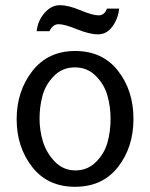

<svg xmlns="http://www.w3.org/2000/svg" viewBox="-20 -705 576 738"><path d="M268.5 13Q163 13 103.5 -63.5Q44 -140 44 -247Q44 -354 104 -431.5Q164 -509 269 -509Q374 -509 433.5 -433Q493 -357 493 -248Q493 -139 433.5 -63Q374 13 268.5 13ZM170 -585H121Q125 -625 151 -655Q177 -685 210 -685Q243 -685 289.5 -665.5Q336 -646 359 -646Q382 -646 391 -672H438Q434 -633 412 -603Q390 -573 357 -573Q324 -573 276 -592.5Q228 -612 205.5 -612Q183 -612 170 -585ZM187.5 -413Q155 -380 143.5 -337.5Q132 -295 132 -249.5Q132 -204 145 -161Q158 -118 190.5 -84Q223 -50 270 -50Q317 -50 349.5 -83Q382 -116 393.5 -158.5Q405 -201 405 -248Q405 -295 393 -337.5Q381 -380 348.5 -413Q316 -446 268 -446Q220 -446 187.5 -413Z"/></svg>

Font: Rosario
Style: Regular
Weight: 400
Designer: Hector Gatti
Foundry: Omnibus-Type
Version: Version 1.002